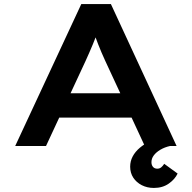

<svg xmlns="http://www.w3.org/2000/svg" viewBox="-20 -720 946 947"><path d="M55 0 381 -700H527L851 0H694L499 -420Q490 -440 481 -460.5Q472 -481 464 -502Q456 -523 448.5 -543.5Q441 -564 435 -585H468Q462 -563 454 -542Q446 -521 437.5 -500.5Q429 -480 420 -459.5Q411 -439 401 -417L207 0ZM204 -140 255 -260H646L675 -140ZM739 207Q706 207 679.5 193.5Q653 180 637.5 156.5Q622 133 622 102Q622 75 634.5 51.5Q647 28 669.5 9Q692 -10 721.5 -24.5Q751 -39 784 -48L819 0Q792 6 771 18.5Q750 31 738.5 46.5Q727 62 727 80Q727 94 734.5 103Q742 112 756 112Q767 112 775 105.5Q783 99 790 88L856 136Q843 164 812.5 185.5Q782 207 739 207Z"/></svg>

Font: Lexend Peta SemiBold
Style: Regular
Weight: 600
Designer: Bonnie Shaver-Troup, Thomas Jockin
Foundry: Lexend
Version: Version 1.007